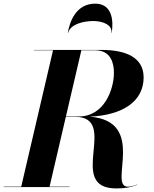

<svg xmlns="http://www.w3.org/2000/svg" viewBox="-58 -1023 844 1050"><path d="M551 -844H553C563 -905 558 -1003 463 -1003C358 -1003 323 -905 313 -844H315C328 -893 402.5 -908 453 -908C503.5 -908 557.5 -887 551 -844ZM-37.5 -2V0H322.5V-2H213L302 -384H352.5C598.5 -384 299.5 7.5 577.5 7.5C623.5 7.5 656.5 2 692.5 -12L691.5 -13.5C674.5 -7 657 -2 641 -2C531.5 -2 750 -361 432 -385C613 -393 727.5 -468 727.5 -600C727.5 -710 628.5 -750 497.5 -750H127.5V-748H232L58 -2ZM462.5 -748C550.5 -748 565 -674 565 -625C565 -536 513.5 -386 372.5 -386H302.5L387 -748Z"/></svg>

Font: Bodoni* 96pt
Style: Bold Italic
Weight: 700
Italic angle: -13°
Version: Version 2.3